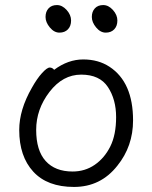

<svg xmlns="http://www.w3.org/2000/svg" viewBox="-20 -721 602 759"><path d="M444 -66Q378 18 272.5 18Q167 18 111.5 -42.5Q56 -103 56 -207Q56 -287 106 -374Q126 -410 146 -432Q166 -454 176.5 -454Q187 -454 194 -445Q249 -486 309 -486Q369 -486 413 -457Q506 -396 506 -245Q506 -143 444 -66ZM267 -43Q316 -43 354.5 -69.5Q393 -96 416 -142Q439 -188 439 -258Q439 -328 406.5 -377Q374 -426 301 -426Q228 -426 175.5 -357.5Q123 -289 123 -207.5Q123 -126 160.5 -84.5Q198 -43 267 -43ZM248.5 -605Q236 -592 215 -592Q194 -592 177 -612.5Q160 -633 160 -654Q160 -675 172 -688Q184 -701 205 -701Q226 -701 243.5 -681.5Q261 -662 261 -640Q261 -618 248.5 -605ZM431.5 -605Q419 -592 398 -592Q377 -592 360 -612.5Q343 -633 343 -654Q343 -675 355 -688Q367 -701 388 -701Q409 -701 426.5 -681.5Q444 -662 444 -640Q444 -618 431.5 -605Z"/></svg>

Font: LXGW WenKai TC
Style: Regular
Weight: 400
Designer: LXGW / Fontworks Inc.
Foundry: LXGW / Fontworks Inc.
Version: Version 1.330